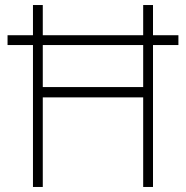

<svg xmlns="http://www.w3.org/2000/svg" viewBox="-20 -743 739 763"><path d="M689 -564H10V-603H689ZM150 -356V0H111V-723H150V-397H549V-723H588V0H549V-356Z"/></svg>

Font: Public Sans VF
Style: Regular
Weight: 400
Designer: Pablo Impallari, Rodrigo Fuenzalida (Modified by Dan O. Williams and USWDS)
Version: Version 1.003